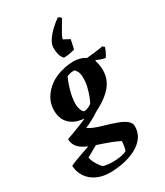

<svg xmlns="http://www.w3.org/2000/svg" viewBox="-263 -839 991 1150"><g transform="rotate(-30 232.0 -264.5)"><path d="M146.7 215.8Q94.5 215.8 55.1 196.8Q15.6 177.9 -6.9 144.1Q-29.5 110.4 -31.5 67Q-16.1 59 13.5 48Q43.2 37 76.5 25.5Q109.8 14 138.7 4.5Q167.6 -5 182.9 -10L202.4 3L77.5 72.9Q79.6 86.4 88.3 104.8Q97 123.1 108.1 138.8Q119.3 154.4 128.3 160.9Q143.7 164.9 160.3 166.6Q176.8 168.4 194.4 168.4Q218 168.4 244.2 164.3Q270.4 160.3 288.3 151.1Q293.4 140.6 296.8 120.3Q300.1 100.1 300.1 87Q274.9 74 246 62.7Q217.1 51.5 187.1 41.4Q157 31.4 127.4 21.9Q98.9 10.5 75.9 -3.4Q53 -17.3 40 -37.1Q26.9 -56.9 26.9 -83.9Q41.3 -88.9 69 -99.1Q96.7 -109.4 126.2 -121.1Q155.7 -132.9 174 -141.9Q152.7 -142.9 129.4 -149.6Q106.1 -156.3 85.6 -171.6Q65 -186.8 52.4 -212.3Q39.8 -237.8 39.8 -274.7Q39.8 -320.4 62.5 -358Q85.3 -395.5 121.2 -421.6Q145 -438.5 172.4 -449.2Q199.8 -460 229.4 -465.7Q259 -471.5 288.6 -471.5Q308.4 -471.5 329.6 -465.8Q350.9 -460 368.2 -448Q393 -450 416.4 -453Q439.8 -456 457.5 -458.5Q475.3 -461 481.2 -463L494.6 -452Q491.1 -440 483.2 -423.3Q475.3 -406.6 465.8 -392.6Q452.9 -393.6 435.9 -399.6Q418.9 -405.6 406.9 -412.1L403.4 -406.1Q407.9 -394.6 411.4 -374.9Q414.8 -355.1 414.8 -338.7Q414.8 -301.9 401.9 -272.3Q388.9 -242.7 366.1 -219.1Q343.4 -195.4 313.5 -175.7Q283.6 -155.9 250.7 -139.3Q239.5 -131.5 227.5 -124.3Q215.6 -117.1 203.6 -110.9Q191.6 -104.7 179.4 -98.8Q167.2 -92.9 154.9 -88.2Q167.8 -77.7 190.7 -68.1Q213.6 -58.6 241.5 -50.6Q269.3 -42.6 296.5 -34.1Q319 -27.1 339.8 -19Q360.6 -11 376.9 -1.4Q393.3 8.2 402.8 20.3Q412.4 32.5 412.4 48.2Q412.4 92.7 388.6 124.7Q364.8 156.6 325.4 176.7Q286 196.9 239.2 206.3Q192.4 215.8 146.7 215.8ZM195 -180.1Q209.3 -180.1 224.3 -187.3Q239.3 -194.6 246.9 -200.6Q254.3 -212.3 264.1 -237.1Q273.9 -262 281.7 -293.1Q289.5 -324.3 289.5 -354.7Q289.5 -385.7 280.7 -402.2Q271.8 -418.8 264 -422.1Q246.7 -422.1 235 -419.1Q223.3 -416.1 213.1 -412.1Q208.6 -403.8 201.3 -385.1Q194.1 -366.5 187 -342.7Q180 -318.9 175.2 -293.5Q170.5 -268 170.5 -245.5Q170.5 -226.3 174.7 -211.9Q178.8 -197.4 184.6 -189.5Q190.3 -181.5 195 -180.1ZM249.7 -518.8Q233.8 -536.1 229.1 -556.9Q224.4 -577.7 224.4 -600Q224.4 -625.7 242.8 -653.1Q261.2 -680.5 287.2 -704.7Q313.3 -728.9 337.2 -745.3Q343.6 -745.3 350.5 -739.4Q357.4 -733.5 357.4 -730.5Q357.4 -728 349.2 -714.6Q340.9 -701.1 330 -682.9Q319 -664.7 309.5 -647Q300.1 -629.3 297.7 -617.5L339.8 -595Q339.4 -590.5 336.4 -576.4Q333.4 -562.3 330.4 -548.5Q327.5 -534.6 326 -530.2Q314.1 -527.2 293.8 -523Q273.5 -518.8 249.7 -518.8Z"/></g></svg>

Font: Labrada
Style: Italic
Weight: 400
Italic angle: -7°
Designer: Mercedes Jáuregui
Foundry: Omnibus-Type Team
Version: Version 1.000